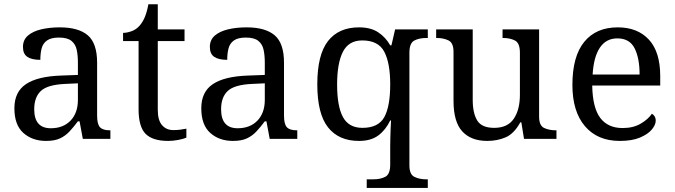

<svg xmlns="http://www.w3.org/2000/svg" viewBox="-20 -664 3226 918"><path d="M200.2 9.8Q134.8 9.8 91.8 -28.3Q48.8 -66.4 48.8 -146.5Q48.8 -224.6 104 -261.7Q159.2 -298.8 271.5 -302.7L352.5 -305.7V-364.3Q352.5 -399.4 346.7 -426.3Q340.8 -453.1 321.3 -468.8Q301.8 -484.4 261.7 -484.4Q224.6 -484.4 205.1 -470.7Q185.5 -457 179.2 -433.1Q172.9 -409.2 172.9 -377.9Q131.8 -377.9 110.8 -392.1Q89.8 -406.2 89.8 -439.5Q89.8 -473.6 113.8 -494.1Q137.7 -514.6 177.7 -523.9Q217.8 -533.2 265.6 -533.2Q355.5 -533.2 399.9 -495.1Q444.3 -457 444.3 -364.3V-111.3Q444.3 -70.3 458 -55.7Q471.7 -41 504.9 -41H507.8V0H376L360.4 -84H352.5Q332 -56.6 312.5 -35.6Q293 -14.6 267.1 -2.4Q241.2 9.8 200.2 9.8ZM222.7 -50.8Q282.2 -50.8 317.4 -87.4Q352.5 -124 352.5 -186.5V-265.6L290 -262.7Q207 -258.8 175.3 -229Q143.6 -199.2 143.6 -141.6Q143.6 -50.8 222.7 -50.8Z M784.2 9.8Q710 9.8 676.3 -23.9Q642.6 -57.6 642.6 -141.6V-467.8H568.4V-506.8Q585.9 -506.8 607.4 -514.2Q628.9 -521.5 644.5 -538.1Q661.1 -555.7 671.9 -581.1Q682.6 -606.4 689.5 -643.6H734.4V-523.4H862.3V-467.8H734.4V-138.7Q734.4 -88.9 754.9 -65.4Q775.4 -42 808.6 -42Q826.2 -42 840.8 -43.9Q855.5 -45.9 871.1 -48.8V-5.9Q858.4 0 833 4.9Q807.6 9.8 784.2 9.8Z M1093.8 9.8Q1028.3 9.8 985.4 -28.3Q942.4 -66.4 942.4 -146.5Q942.4 -224.6 997.6 -261.7Q1052.7 -298.8 1165 -302.7L1246.1 -305.7V-364.3Q1246.1 -399.4 1240.2 -426.3Q1234.4 -453.1 1214.8 -468.8Q1195.3 -484.4 1155.3 -484.4Q1118.2 -484.4 1098.6 -470.7Q1079.1 -457 1072.8 -433.1Q1066.4 -409.2 1066.4 -377.9Q1025.4 -377.9 1004.4 -392.1Q983.4 -406.2 983.4 -439.5Q983.4 -473.6 1007.3 -494.1Q1031.2 -514.6 1071.3 -523.9Q1111.3 -533.2 1159.2 -533.2Q1249 -533.2 1293.5 -495.1Q1337.9 -457 1337.9 -364.3V-111.3Q1337.9 -70.3 1351.6 -55.7Q1365.2 -41 1398.4 -41H1401.4V0H1269.5L1253.9 -84H1246.1Q1225.6 -56.6 1206.1 -35.6Q1186.5 -14.6 1160.6 -2.4Q1134.8 9.8 1093.8 9.8ZM1116.2 -50.8Q1175.8 -50.8 1210.9 -87.4Q1246.1 -124 1246.1 -186.5V-265.6L1183.6 -262.7Q1100.6 -258.8 1068.8 -229Q1037.1 -199.2 1037.1 -141.6Q1037.1 -50.8 1116.2 -50.8Z M1733.4 234.4V193.4H1765.6Q1798.8 193.4 1822.3 181.2Q1845.7 168.9 1845.7 123V39.1Q1845.7 23.4 1846.2 -0.5Q1846.7 -24.4 1847.7 -48.8Q1848.6 -73.2 1849.6 -87.9H1845.7Q1824.2 -43 1789.1 -16.6Q1753.9 9.8 1696.3 9.8Q1599.6 9.8 1548.3 -55.2Q1497.1 -120.1 1497.1 -260.7Q1497.1 -402.3 1548.3 -467.8Q1599.6 -533.2 1696.3 -533.2Q1752.9 -533.2 1788.6 -509.3Q1824.2 -485.4 1845.7 -447.3H1851.6L1869.1 -523.4H2025.4V-482.4H2017.6Q1984.4 -482.4 1960.9 -470.2Q1937.5 -458 1937.5 -412.1V127Q1937.5 169.9 1961.4 181.6Q1985.4 193.4 2017.6 193.4H2025.4V234.4ZM1712.9 -52.7Q1789.1 -52.7 1817.4 -104Q1845.7 -155.3 1845.7 -260.7Q1845.7 -362.3 1817.4 -416.5Q1789.1 -470.7 1711.9 -470.7Q1647.5 -470.7 1619.6 -416.5Q1591.8 -362.3 1591.8 -259.8Q1591.8 -156.2 1619.6 -104.5Q1647.5 -52.7 1712.9 -52.7Z M2309.6 9.8Q2232.4 9.8 2190.4 -35.6Q2148.4 -81.1 2148.4 -181.6V-416Q2148.4 -459 2124.5 -470.7Q2100.6 -482.4 2068.4 -482.4H2065.4V-523.4H2240.2V-186.5Q2240.2 -123 2261.7 -87.9Q2283.2 -52.7 2342.8 -52.7Q2407.2 -52.7 2436.5 -96.2Q2465.8 -139.6 2465.8 -210.9V-412.1Q2465.8 -458 2442.4 -470.2Q2418.9 -482.4 2385.7 -482.4H2382.8V-523.4H2557.6V-106.4Q2557.6 -63.5 2581.5 -52.2Q2605.5 -41 2637.7 -41H2640.6V0H2485.4L2472.7 -79.1H2467.8Q2437.5 -24.4 2397.5 -7.3Q2357.4 9.8 2309.6 9.8Z M2943.4 9.8Q2836.9 9.8 2776.9 -60.5Q2716.8 -130.9 2716.8 -257.8Q2716.8 -394.5 2773.4 -463.9Q2830.1 -533.2 2933.6 -533.2Q3028.3 -533.2 3082.5 -474.6Q3136.7 -416 3136.7 -299.8V-254.9H2811.5Q2813.5 -148.4 2850.1 -100.1Q2886.7 -51.8 2957 -51.8Q3007.8 -51.8 3043.5 -72.8Q3079.1 -93.8 3096.7 -120.1Q3103.5 -117.2 3109.4 -108.4Q3115.2 -99.6 3115.2 -86.9Q3115.2 -67.4 3096.7 -44.9Q3078.1 -22.5 3040 -6.3Q3002 9.8 2943.4 9.8ZM3038.1 -307.6Q3038.1 -385.7 3014.2 -433.1Q2990.2 -480.5 2931.6 -480.5Q2877.9 -480.5 2848.1 -436Q2818.4 -391.6 2813.5 -307.6Z"/></svg>

Font: Noto Serif Todhri
Style: Regular
Weight: 400
Designer: Mikhail Merkuryev
Version: Version 1.000; ttfautohint (v1.8.4.7-5d5b)